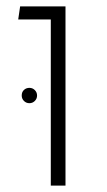

<svg xmlns="http://www.w3.org/2000/svg" viewBox="-20 -581 335 601"><path d="M139 -520H37L43 -561H185V0H139ZM48 -282Q48 -293 55 -299.5Q62 -306 72 -306Q82 -306 89 -299Q96 -292 96 -282Q96 -272 89 -265Q82 -258 72 -258Q62 -258 55 -265Q48 -272 48 -282Z"/></svg>

Font: FiraGO ExtraLight
Style: Regular
Weight: 200
Designer: bBox Type
Foundry: bBox Type GmbH
Version: Version 1.001